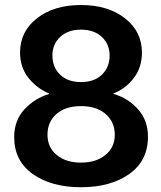

<svg xmlns="http://www.w3.org/2000/svg" viewBox="-20 -746 656 780"><path d="M37.6 -189Q37.6 -92.8 113 -39.1Q188.5 14.6 309.1 14.6Q429.2 14.6 505.1 -39.1Q581.1 -92.8 581.1 -190.4Q581.1 -257.3 540.5 -302.5Q500 -347.7 440.4 -364.7V-366.2Q490.7 -385.7 523.7 -429Q556.6 -472.2 556.6 -532.7Q556.6 -617.7 487.8 -671.6Q418.9 -725.6 309.1 -725.6Q199.2 -725.6 130.4 -671.9Q61.5 -618.2 61.5 -532.7Q61.5 -472.2 95.9 -429.2Q130.4 -386.2 179.7 -366.2V-364.3Q121.1 -346.7 79.3 -301.8Q37.6 -256.8 37.6 -189ZM172.9 -198.7Q172.9 -251 209.5 -283Q246.1 -314.9 309.1 -314.9Q372.1 -314.9 409.2 -282.7Q446.3 -250.5 446.3 -198.2Q446.3 -147.5 408.4 -116.5Q370.6 -85.4 309.1 -85.4Q247.6 -85.4 210.2 -116.5Q172.9 -147.5 172.9 -198.7ZM192.9 -520.5Q192.9 -566.4 224.4 -595.9Q255.9 -625.5 309.1 -625.5Q362.3 -625.5 393.8 -595.9Q425.3 -566.4 425.3 -520.5Q425.3 -473.1 394.3 -442.9Q363.3 -412.6 309.1 -412.6Q254.9 -412.6 223.9 -442.9Q192.9 -473.1 192.9 -520.5Z"/></svg>

Font: Roboto Flex
Style: wght 600 wdth 140 opsz 13.0 GRAD 0.00 slnt 0.00 XTRA 468 XOPQ 96 YOPQ 79 YTLC 514 YTUC 712 YTAS 750 YTDE -203.00 YTFI 738
Weight: 600
Width: 8
Designer: Berlow after Robertson
Foundry: Google
Version: Version 3.100